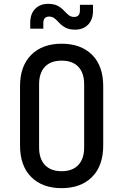

<svg xmlns="http://www.w3.org/2000/svg" viewBox="-20 -967 640 997"><path d="M300 10Q200 10 142 -48Q84 -106 84 -212V-519Q84 -624 142 -682Q200 -740 300 -740Q400 -740 458 -682.5Q516 -625 516 -519V-212Q516 -106 458 -48Q400 10 300 10ZM300 -78Q356 -78 386.5 -110Q417 -142 417 -202V-529Q417 -588 387 -620Q357 -652 300 -652Q243 -652 213 -620Q183 -588 183 -529V-202Q183 -142 213.5 -110Q244 -78 300 -78ZM370 -813Q340 -813 321 -823Q302 -833 289 -847Q276 -861 264 -871Q252 -881 235 -881Q205 -881 205 -847V-818H137V-849Q137 -895 162.5 -921Q188 -947 230 -947Q260 -947 279 -937Q298 -927 311 -913Q324 -899 336 -889Q348 -879 365 -879Q395 -879 395 -913V-942H463V-912Q463 -865 437.5 -839Q412 -813 370 -813Z"/></svg>

Font: JetBrainsMono NFM Medium
Style: Regular
Weight: 500
Monospace: yes
Designer: Philipp Nurullin, Konstantin Bulenkov
Foundry: JetBrains
Version: Version 2.304; ttfautohint (v1.8.4.7-5d5b);Nerd Fonts 3.3.0